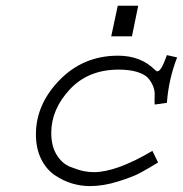

<svg xmlns="http://www.w3.org/2000/svg" viewBox="-20 -626 629 660"><path d="M553.7 -436.5 588.9 -428.7Q559.6 -353.5 553.7 -272.5L511.7 -266.6Q510.7 -281.2 511.7 -297.4Q512.7 -313.5 506.3 -329.6Q500 -345.7 488.3 -358.4Q476.6 -371.1 450.7 -378.9Q424.8 -386.7 387.7 -386.7Q283.2 -386.7 219.7 -318.4Q156.2 -250 156.2 -168.9Q156.2 -124 174.8 -93.8Q193.4 -63.5 222.2 -52.2Q251 -41 268.6 -37.6Q286.1 -34.2 302.7 -34.2Q379.9 -34.2 503.9 -107.4L523.4 -67.4Q486.3 -44.9 460.9 -31.2Q435.5 -17.6 385.3 -2Q335 13.7 289.1 13.7Q258.8 13.7 228.5 4.9Q198.2 -3.9 168.9 -23.4Q139.6 -43 121.6 -79.1Q103.5 -115.2 103.5 -164.1Q103.5 -267.6 185.1 -351.1Q266.6 -434.6 385.7 -434.6Q463.9 -434.6 512.7 -385.7Q517.6 -380.9 521.5 -380.9Q534.2 -380.9 553.7 -436.5ZM362.3 -501 384.8 -606.4H455.1L433.6 -501Z"/></svg>

Font: Thabit-Oblique
Style: Oblique
Weight: 500
Designer: Regenerated by Nadim Shaikli
Foundry: MAK Alagha
Version: 0.01